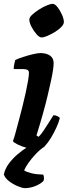

<svg xmlns="http://www.w3.org/2000/svg" viewBox="-29 -775 354 995"><path d="M170 0Q141 0 112 -8Q83 -16 62 -26.5Q41 -37 38 -44Q44 -59 51.5 -87Q59 -115 68.5 -150.5Q78 -186 87.5 -223.5Q97 -261 104.5 -296Q112 -331 116.5 -357.5Q121 -384 121 -397Q121 -409 113 -413Q105 -417 91 -417H42Q42 -430 45 -443.5Q48 -457 50 -464Q64 -471 90 -479.5Q116 -488 141.5 -494Q167 -500 180 -500Q211 -500 230 -487Q249 -474 249 -448Q249 -436 246 -414Q243 -392 236 -359.5Q229 -327 219 -284.5Q209 -242 194.5 -189.5Q180 -137 160 -73L171 -66Q182 -76 195.5 -96Q209 -116 223.5 -139Q238 -162 248 -178Q258 -178 268.5 -173Q279 -168 281 -163Q276 -142 263.5 -114.5Q251 -87 235 -60.5Q219 -34 202 -17Q185 0 170 0ZM186 -581Q175 -581 160 -598Q145 -615 134 -636.5Q123 -658 123 -674Q123 -685 137.5 -698.5Q152 -712 173 -725.5Q194 -739 213.5 -747Q233 -755 244 -755Q256 -755 269.5 -737.5Q283 -720 292.5 -698Q302 -676 302 -661Q302 -649 288.5 -635Q275 -621 255 -609Q235 -597 216.5 -589Q198 -581 186 -581ZM100 200Q87 200 63 190Q39 180 18 164Q-3 148 -9 129Q-3 100 16 74Q35 48 61 25.5Q87 3 115 -14L204 -17Q178 0 156 23.5Q134 47 118.5 69Q103 91 96 108Q110 117 135 123Q160 129 195 130Q197 134 198.5 142Q200 150 197 162Q182 178 154.5 189Q127 200 100 200Z"/></svg>

Font: Texturina Medium 12pt ExtraBold
Style: Italic
Weight: 800
Italic angle: -11°
Version: Version 1.002